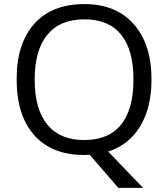

<svg xmlns="http://www.w3.org/2000/svg" viewBox="-20 -745 819 935"><path d="M717.8 -357.9Q717.8 -220.7 662.6 -129.9Q607.4 -39.1 506.8 -6.8L676.8 169.9H556.2L417 8.8L390.1 9.8Q232.4 9.8 146.7 -86.7Q61 -183.1 61 -358.9Q61 -533.2 147 -629.2Q232.9 -725.1 391.1 -725.1Q544.9 -725.1 631.3 -627.4Q717.8 -529.8 717.8 -357.9ZM148.9 -357.9Q148.9 -212.9 210.7 -137.9Q272.5 -63 390.1 -63Q508.8 -63 569.3 -137.7Q629.9 -212.4 629.9 -357.9Q629.9 -502 569.6 -576.4Q509.3 -650.9 391.1 -650.9Q272.5 -650.9 210.7 -575.9Q148.9 -501 148.9 -357.9Z"/></svg>

Font: f01722094
Style: Regular
Weight: 400
Foundry: Ascender Corporation
Version: Version 1.10